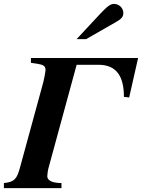

<svg xmlns="http://www.w3.org/2000/svg" viewBox="-52 -967 730 987"><path d="M342 -766H391L543 -853C573 -870 582 -881 582 -900C582 -926 560 -947 534 -947C516 -947 500 -935 464 -897ZM658 -669H107V-644L141 -639C172 -634 182 -627 182 -607C182 -599 174 -556 171 -546L50 -103C35 -49 23 -31 -32 -26V0H264V-26C228 -26 192 -34 191 -61C191 -68 194 -92 197 -102L342 -634H454C552 -634 585 -568 585 -469L612 -466Z"/></svg>

Font: XITS
Style: Bold Italic
Weight: 700
Italic angle: -16.33°
Designer: MicroPress Inc., with final additions and corrections provided by Coen Hoffman, Elsevier (retired)
Version: Version 1.105